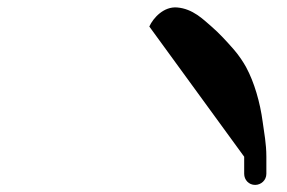

<svg xmlns="http://www.w3.org/2000/svg" viewBox="-20 -476 789 528"><path d="M651.5 -45V2C651.5 18.7 664.3 32.5 681.5 32.5C698 32.5 712.5 19.6 712.5 2V-45C712.5 -81.1 706.4 -110.6 702.4 -140.7C695.2 -194.8 679.2 -249.8 657 -290.9C649.6 -304.6 636.9 -323.9 623.3 -339.5C605.7 -359.6 582.6 -385.2 561.1 -403.5C539 -422.4 510.5 -451.9 467 -455.5C430.5 -458.5 401.7 -427.2 390.6 -403.1Z"/></svg>

Font: CiSf OpenHand
Style: Bd
Weight: 400
Foundry: Cannot Into Space Fonts
Version: Version 0.7892